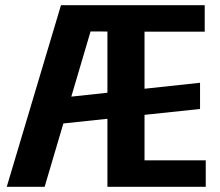

<svg xmlns="http://www.w3.org/2000/svg" viewBox="-20 -720 847 740"><path d="M215 -700H359L152 0H6ZM175 -339 751 -401V-300L175 -239ZM394 -700H769V-598H507L537 -676V-24L507 -102H773V0H394ZM507 -700V-598L289 -599L290 -700Z"/></svg>

Font: Pathway Extreme Condensed
Style: Bold
Weight: 700
Width: 3
Version: Version 1.001;gftools[0.9.26]